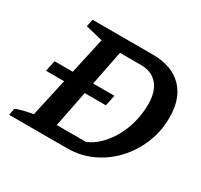

<svg xmlns="http://www.w3.org/2000/svg" viewBox="-140 -846 1077 1028"><g transform="rotate(30 398.5 -332.0)"><path d="M530 -664Q647 -664 711.5 -599.5Q776 -535 776 -417Q776 -331 745 -255.5Q714 -180 660 -122.5Q606 -65 535 -32.5Q464 0 383 0H25L33 -42Q52 -50 77.5 -56.5Q103 -63 138 -69L254 -593L148 -619L157 -664ZM454 -80Q495 -97 529.5 -131.5Q564 -166 589.5 -212Q615 -258 628.5 -311.5Q642 -365 642 -421Q642 -499 605.5 -541.5Q569 -584 503 -584H373L273 -80ZM92 -370H462L448 -303H78Z"/></g></svg>

Font: Piazzolla Thin
Style: Bold Italic
Weight: 700
Italic angle: -11.3°
Version: Version 2.005